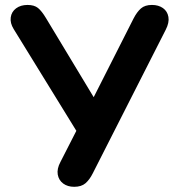

<svg xmlns="http://www.w3.org/2000/svg" viewBox="-20 -733 708 762"><path d="M219.8 -90.1 295.1 -237.5V-194.2L34.2 -617.8Q19.6 -641.4 22.6 -663.9Q25.6 -686.3 43.8 -699.9Q61.9 -713.4 89.4 -713.4Q115.7 -713.4 130.7 -701.4Q145.7 -689.3 162.8 -660.7L365.7 -324.3H340.2L510.1 -659.7Q523.4 -685.5 539.3 -699.5Q555.3 -713.4 583 -713.4Q609 -713.4 626.8 -700.9Q644.5 -688.3 648.4 -665.8Q652.3 -643.2 637.7 -614.9L348.3 -45.3Q335.9 -20.3 319.5 -5.9Q303 8.4 274.5 8.4Q248.5 8.4 230.8 -4.6Q213.2 -17.7 209.2 -40.2Q205.3 -62.8 219.8 -90.1Z"/></svg>

Font: SN Pro Thin
Style: Regular
Weight: 200
Designer: Tobias Whetton
Foundry: Supernotes
Version: Version 1.003;Glyphs 3.3 (3324)